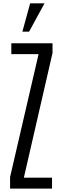

<svg xmlns="http://www.w3.org/2000/svg" viewBox="-20 -1115 358 1135"><path d="M39.6 0V-68.4L208 -794.9H46.9V-859.4H290.5V-801.8L121.1 -64.9H287.6V0ZM112.3 -927.7 158.2 -1095.2H243.2L151.9 -927.7Z"/></svg>

Font: Antonio ExtraLight
Style: Regular
Weight: 250
Designer: Vernon Adams
Foundry: Vernon Adams
Version: Version 1.002